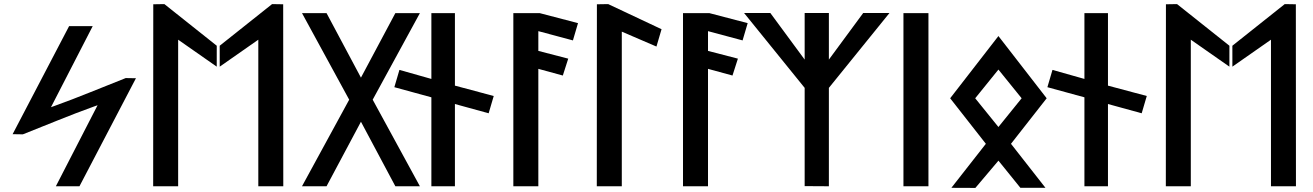

<svg xmlns="http://www.w3.org/2000/svg" viewBox="-20 -924 6406 937"><path d="M41.6 -269.2 91.5 -268.4C207.9 -314 322.3 -362.7 438.8 -404.3L456.2 -410.5L252.6 -15H367.8L643.4 -542.2L593.5 -543C477.1 -497.4 362.7 -448.7 246.2 -407.1L228.8 -400.9L432.4 -796.4H317.2Z M782.2 -904 728 -903.1 727.5 -15H849.4V-730.3L1037.7 -598.7L1037.8 -700.8ZM1052.3 -598.7 1240.6 -730.3V-15H1362.5L1362 -903.1L1307.8 -904L1052.2 -700.8Z M1798.8 -437.5 2029.2 -860H1909.4L1741.5 -545.1L1573.6 -860H1453.8L1684.1 -437.5L1453.8 -15H1573.6L1741.5 -329.9L1909.4 -15H2029.2Z M2364.7 -371.2 2389.5 -455.5 2200.1 -506.1V-860H2085.2V-538.8L1929.3 -582.9L1904.5 -498.5L2085.2 -449.1V-15H2200.1V-416.4Z M2776 -726.8 2800.8 -811.1 2613.7 -860H2485.2V-15H2607.2V-588L2726.7 -555.4L2753.1 -637.8L2607.2 -675.6V-772Z M3014.5 -15V-769.6L3183.6 -696.8L3208.5 -781.4L2948.1 -904L2893 -903.1L2892.5 -15Z M3604 -726.8 3628.8 -811.1 3441.7 -860H3313.2V-15H3435.2V-588L3554.7 -555.4L3581.1 -637.8L3435.2 -675.6V-772Z M4025.1 -15V-495.2L4320.9 -860.7H4192.7L4025.1 -633.2V-860.7H3906.9V-633.2L3739.3 -860.7H3611.1L3906.9 -495.2V-15.7Z M4511 -15V-860H4389V-15Z M4965.8 -444.4 4852.5 -304.2 4739.2 -444.4 4852.5 -584.5ZM4617 -444.4 4791.2 -222.2 4622.9 -7.4 4740 -6.9 4852.6 -140 4959.7 -7.5H5082L4913.8 -222.2L5088 -444.4L4852.5 -748.1Z M5551.7 -371.2 5576.5 -455.5 5387.1 -506.1V-860H5272.2V-538.8L5116.3 -582.9L5091.5 -498.5L5272.2 -449.1V-15H5387.1V-416.4Z M5724.2 -904 5670 -903.1 5669.5 -15H5791.4V-730.3L5979.7 -598.7L5979.8 -700.8ZM5994.3 -598.7 6182.6 -730.3V-15H6304.5L6304 -903.1L6249.8 -904L5994.2 -700.8Z"/></svg>

Font: Stormning
Style: Light
Weight: 400
Designer: Robert Jablonski, Mew Too
Foundry: Cannot Into Space Fonts
Version: Version 0.90